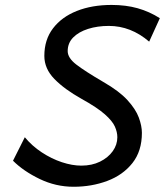

<svg xmlns="http://www.w3.org/2000/svg" viewBox="-20 -730 655 763"><path d="M615.2 -657.7 572.8 -564.5Q500 -627 412.6 -627Q367.2 -627 330.1 -615.2Q293 -603.5 271 -581.3Q249 -559.1 249 -526.9Q249 -500 282.7 -473.9Q316.4 -447.8 390.6 -404.3Q453.6 -368.2 486.6 -332Q519.5 -295.9 531.7 -262.7Q543.9 -229.5 543.9 -202.1Q543.9 -129.4 506.1 -81.8Q468.3 -34.2 406.2 -11Q344.2 12.2 272.5 12.2Q201.7 12.2 137.5 -18.8Q73.2 -49.8 31.7 -91.3L78.6 -184.6Q107.4 -149.9 146 -124.5Q184.6 -99.1 225.8 -85.4Q267.1 -71.8 303.2 -71.8Q345.2 -71.8 377.4 -87.6Q409.7 -103.5 428 -129.2Q446.3 -154.8 446.3 -184.6Q446.3 -205.1 436.5 -227.1Q426.8 -249 396.5 -275.9Q366.2 -302.7 303.7 -337.4Q236.3 -375 196.3 -416Q156.2 -457 156.2 -507.8Q156.2 -572.3 190.7 -617.4Q225.1 -662.6 285.4 -686.5Q345.7 -710.4 423.3 -710.4Q480 -710.4 526.9 -697.3Q573.7 -684.1 615.2 -657.7Z"/></svg>

Font: Andika
Style: Italic
Weight: 400
Italic angle: -14°
Designer: Victor Gaultney, Annie Olsen, Julie Remington, Don Collingsworth, Eric Hays, Becca Hirsbrunner
Foundry: SIL International
Version: Version 6.101